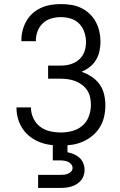

<svg xmlns="http://www.w3.org/2000/svg" viewBox="-20 -702 590 942"><path d="M279 12Q252 12 225.5 8.5Q199 5 174 -5Q149 -15 127.5 -31.5Q106 -48 91 -70.5Q76 -93 68.5 -119Q61 -145 61 -171V-175H132V-173Q132 -146 144 -121Q156 -96 177.5 -80Q199 -64 225.5 -58Q252 -52 279 -52Q307 -52 335 -59.5Q363 -67 384.5 -85.5Q406 -104 416 -131.5Q426 -159 426 -188Q426 -206 422 -225Q418 -244 407.5 -259.5Q397 -275 381.5 -286.5Q366 -298 348.5 -304.5Q331 -311 312.5 -313.5Q294 -316 275 -316H216V-380H275Q291 -380 307.5 -382.5Q324 -385 339 -391.5Q354 -398 366.5 -408.5Q379 -419 387 -433Q395 -447 398.5 -463Q402 -479 402 -496Q402 -520 394 -544Q386 -568 369 -585.5Q352 -603 328 -610.5Q304 -618 279 -618Q255 -618 232 -611.5Q209 -605 191.5 -589Q174 -573 165 -550.5Q156 -528 156 -504V-500H85V-507Q85 -531 91.5 -555Q98 -579 110.5 -600.5Q123 -622 141.5 -638Q160 -654 182.5 -664Q205 -674 229.5 -678Q254 -682 279 -682Q304 -682 329.5 -678Q355 -674 378 -663Q401 -652 419.5 -634.5Q438 -617 450 -594.5Q462 -572 467.5 -547Q473 -522 473 -497Q473 -474 468 -451Q463 -428 451 -408Q439 -388 420.5 -373.5Q402 -359 380 -350Q406 -341 429 -326Q452 -311 468 -289Q484 -267 490.5 -240Q497 -213 497 -186Q497 -158 491 -130.5Q485 -103 470.5 -79Q456 -55 434.5 -37Q413 -19 387.5 -7.5Q362 4 334.5 8Q307 12 279 12ZM167 220V156H275Q285 156 294.5 155Q304 154 313 150.5Q322 147 329 139.5Q336 132 336 122Q336 112 329.5 104Q323 96 314 92Q305 88 295 86.5Q285 85 275 85H239V-52H311V45Q327 48 342.5 54.5Q358 61 370 72Q382 83 388.5 99Q395 115 395 132Q395 146 390.5 159.5Q386 173 377 183.5Q368 194 356 201.5Q344 209 330.5 213Q317 217 303 218.5Q289 220 275 220Z"/></svg>

Font: Lode
Style: Regular
Weight: 400
Monospace: yes
Designer: Belleve Invis
Foundry: Belleve Invis
Version: Version 29.2.0; ttfautohint (v1.8.3)